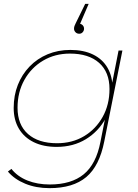

<svg xmlns="http://www.w3.org/2000/svg" viewBox="-20 -779 717 996"><path d="M237 197Q167 197 111 174Q55 151 21 111L39 97Q71 137 122.5 157.5Q174 178 238 178Q350 178 414.5 125Q479 72 501 -43L534 -209L556 -269L558 -329L595 -517H615L521 -46Q496 82 427.5 139.5Q359 197 237 197ZM274 -17Q205 -17 155 -41.5Q105 -66 78 -111.5Q51 -157 51 -219Q51 -284 72.5 -338.5Q94 -393 133.5 -434Q173 -475 227 -497.5Q281 -520 345 -520Q414 -520 463 -496Q512 -472 538 -427Q564 -382 564 -318Q565 -233 528 -165Q491 -97 425.5 -57Q360 -17 274 -17ZM276 -36Q355 -36 416 -72.5Q477 -109 512.5 -172.5Q548 -236 548 -317Q548 -405 494 -453Q440 -501 343 -501Q265 -501 203.5 -464.5Q142 -428 106.5 -364.5Q71 -301 71 -220Q71 -132 125 -84Q179 -36 276 -36ZM391 -604Q379 -604 371.5 -612Q364 -620 364 -630Q364 -638 366.5 -644.5Q369 -651 373 -659L422 -759H440L391 -645L390 -656Q401 -656 408.5 -648.5Q416 -641 416 -630Q416 -620 409 -612Q402 -604 391 -604Z"/></svg>

Font: Montserrat Thin Thin
Style: Italic
Weight: 250
Italic angle: -11.3°
Version: Version 9.000